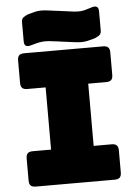

<svg xmlns="http://www.w3.org/2000/svg" viewBox="-62 -987 728 1033"><g transform="rotate(-5 302.5 -470.5)"><path d="M89 0Q70 0 61.5 -8.5Q53 -17 53 -36V-155Q53 -174 61.5 -182.5Q70 -191 89 -191H188V-527H89Q70 -527 61.5 -535.5Q53 -544 53 -563V-684Q53 -703 61.5 -711.5Q70 -720 89 -720H515Q534 -720 542.5 -711.5Q551 -703 551 -684V-563Q551 -544 542.5 -535.5Q534 -527 515 -527H418V-191H515Q534 -191 542.5 -182.5Q551 -174 551 -155V-36Q551 -17 542.5 -8.5Q534 0 515 0ZM301 -764 273 -768Q245 -772 226 -773.5Q207 -775 192 -773.5Q177 -772 162.5 -768.5Q148 -765 128 -759Q110 -754 101 -760Q92 -766 92 -785V-886Q92 -905 101.5 -912.5Q111 -920 128 -927Q152 -934 168 -937.5Q184 -941 199.5 -941Q215 -941 234.5 -938.5Q254 -936 284 -932L301 -930L323 -927Q356 -922 375.5 -920Q395 -918 409.5 -919Q424 -920 438 -924Q452 -928 474 -935Q492 -940 501 -934Q510 -928 510 -909V-808Q510 -789 500.5 -781.5Q491 -774 474 -767Q450 -760 434 -756.5Q418 -753 402 -753Q386 -753 366.5 -755.5Q347 -758 317 -762Z"/></g></svg>

Font: Bungee
Style: Regular
Weight: 400
Designer: David Jonathan Ross
Foundry: David Jonathan Ross
Version: Version 1.000;PS 1.0;hotconv 1.0.72;makeotf.lib2.5.5900